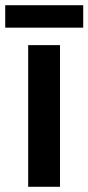

<svg xmlns="http://www.w3.org/2000/svg" viewBox="-37 -716 339 736"><path d="M193 0H71V-543H193ZM282 -696V-610H-17V-696Z"/></svg>

Font: Noto Sans Khmer SemiCondensed SemiBold
Style: Regular
Weight: 600
Width: 4
Designer: Danh Hong and the Monotype Design Team
Foundry: Monotype Imaging Inc.
Version: Version 2.004; ttfautohint (v1.8.4.7-5d5b)